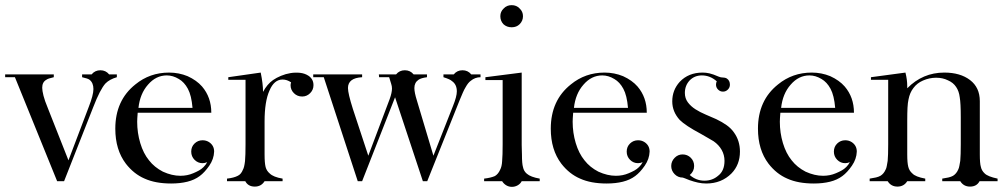

<svg xmlns="http://www.w3.org/2000/svg" viewBox="-21 -704 3907 746"><path d="M188 -415V-404Q165 -399 159 -394Q143 -385 143 -363Q143 -352 148 -332Q152 -315 166 -281L245 -81L324 -289Q342 -335 342 -358Q342 -382 327 -394Q321 -399 298 -404V-415H335Q348 -431 369 -431Q390 -431 403 -415H433V-404Q405 -396 389 -380Q368 -357 341 -287L228 0H201L37 -404H-1V-415Z M514 -266Q513 -254 512.5 -245Q512 -236 512 -231Q512 -188 524 -148Q536 -108 558 -81Q579 -54 612 -37Q647 -21 680 -21Q707 -21 730 -31Q742 -36 752 -41.5Q762 -47 770 -55Q779 -64 784 -74Q779 -72 775 -71Q771 -70 766 -70Q748 -70 735 -83Q722 -96 722 -115Q722 -134 735 -146.5Q748 -159 766 -159Q780 -159 791 -152Q811 -139 811 -115Q810 -86 792 -60Q774 -34 755 -20Q735 -5 707 2Q679 9 644 9Q583 9 541 -10Q499 -28 468 -68Q427 -122 427 -204Q427 -314 505 -376Q561 -422 636 -422Q674 -422 708 -408Q743 -392 764 -368Q800 -326 800 -266ZM727 -285Q725 -309 720.5 -327.5Q716 -346 709 -359Q695 -385 674 -397Q651 -411 627 -411Q585 -411 554 -375Q523 -340 517 -285Z M1001 -347Q1017 -377 1040 -393Q1053 -402 1071 -409.5Q1089 -417 1108 -420Q1127 -423 1145 -421Q1163 -419 1177 -410Q1197 -397 1197 -373Q1197 -355 1184 -342Q1171 -329 1153 -329Q1134 -329 1121 -342Q1108 -355 1108 -373Q1108 -378 1110 -384Q1094 -395 1077 -395Q1044 -395 1026 -352Q1007 -310 1007 -232V-141V-104Q1007 -87 1008 -75Q1009 -63 1011 -55Q1015 -40 1027 -30Q1041 -16 1077 -10V0H1007Q994 21 969 21Q943 21 932 0H861V-10Q888 -13 903 -21Q916 -27 923 -45Q928 -53 931 -78Q932 -89 932.5 -105.5Q933 -122 933 -144V-394H866V-404L992 -422Q1001 -378 1001 -347Z M1502 -360Q1502 -369 1499 -378L1491 -404H1452L1451 -415H1518Q1531 -431 1552 -431Q1573 -431 1586 -415H1638V-404Q1615 -401 1605 -394Q1589 -383 1589 -362Q1589 -353 1591.5 -341Q1594 -329 1599 -313L1663 -99L1739 -292Q1754 -329 1754 -349Q1754 -376 1735 -389Q1728 -396 1702 -404V-415H1742Q1755 -431 1776 -431Q1797 -431 1810 -415H1846V-404Q1825 -404 1808 -390Q1798 -383 1788 -365Q1783 -357 1777.5 -344.5Q1772 -332 1765 -315L1755 -290L1639 0H1622L1514 -326L1386 0H1369L1237 -404H1196V-415H1386V-404Q1331 -401 1331 -362Q1331 -341 1350 -281L1410 -99L1493 -319Q1502 -344 1502 -360Z M1967 -598Q1948 -598 1935 -610Q1923 -623 1923 -641Q1923 -659 1936 -671Q1948 -684 1967 -684Q1986 -684 1998 -671Q2011 -659 2011 -641Q2011 -623 1998 -610Q1986 -598 1967 -598ZM2006 -422V-140L2007 -103Q2007 -68 2011 -55Q2014 -39 2026 -29Q2041 -16 2076 -10V0H2006Q2001 10 1990.5 16Q1980 22 1968 22Q1956 22 1946 16Q1936 10 1930 0H1860V-10Q1886 -13 1902 -20Q1915 -28 1922 -44Q1929 -57 1930 -78Q1931 -89 1931.5 -105.5Q1932 -122 1932 -144V-393H1865V-394V-404Z M2206 -266Q2205 -254 2204.5 -245Q2204 -236 2204 -231Q2204 -188 2216 -148Q2228 -108 2250 -81Q2271 -54 2304 -37Q2339 -21 2372 -21Q2399 -21 2422 -31Q2434 -36 2444 -41.5Q2454 -47 2462 -55Q2471 -64 2476 -74Q2471 -72 2467 -71Q2463 -70 2458 -70Q2440 -70 2427 -83Q2414 -96 2414 -115Q2414 -134 2427 -146.5Q2440 -159 2458 -159Q2472 -159 2483 -152Q2503 -139 2503 -115Q2502 -86 2484 -60Q2466 -34 2447 -20Q2427 -5 2399 2Q2371 9 2336 9Q2275 9 2233 -10Q2191 -28 2160 -68Q2119 -122 2119 -204Q2119 -314 2197 -376Q2253 -422 2328 -422Q2366 -422 2400 -408Q2435 -392 2456 -368Q2492 -326 2492 -266ZM2419 -285Q2417 -309 2412.5 -327.5Q2408 -346 2401 -359Q2387 -385 2366 -397Q2343 -411 2319 -411Q2277 -411 2246 -375Q2215 -340 2209 -285Z M2803 -399Q2815 -391 2815 -375Q2815 -364 2807 -356Q2799 -348 2788 -348Q2777 -348 2769 -356Q2761 -364 2761 -375Q2761 -383 2764 -388Q2738 -411 2706 -411Q2678 -411 2659 -392Q2640 -372 2640 -343Q2640 -322 2651.5 -306.5Q2663 -291 2681 -279.5Q2699 -268 2720.5 -259Q2742 -250 2762 -241Q2785 -230 2802.5 -217.5Q2820 -205 2831 -189Q2854 -157 2854 -115Q2854 -64 2821 -30Q2782 9 2723 9Q2707 9 2691 5.5Q2675 2 2658 -4Q2647 -9 2640.5 -11Q2634 -13 2632 -14Q2613 -14 2600 -27.5Q2587 -41 2587 -59Q2587 -77 2600 -90.5Q2613 -104 2631 -104Q2650 -104 2663 -91Q2676 -78 2676 -59Q2676 -38 2659 -24Q2684 -2 2716 -2Q2747 -2 2769 -21Q2794 -40 2794 -79Q2794 -102 2783 -121.5Q2772 -141 2752 -155Q2744 -160 2731.5 -167Q2719 -174 2702 -184Q2642 -216 2620 -238Q2591 -270 2591 -310Q2591 -354 2620 -386Q2654 -422 2709 -422Q2722 -422 2735.5 -419Q2749 -416 2772 -406Q2777 -404 2780 -403.5Q2783 -403 2786 -403Q2796 -403 2803 -399Z M3011 -266Q3010 -254 3009.5 -245Q3009 -236 3009 -231Q3009 -188 3021 -148Q3033 -108 3055 -81Q3076 -54 3109 -37Q3144 -21 3177 -21Q3204 -21 3227 -31Q3239 -36 3249 -41.5Q3259 -47 3267 -55Q3276 -64 3281 -74Q3276 -72 3272 -71Q3268 -70 3263 -70Q3245 -70 3232 -83Q3219 -96 3219 -115Q3219 -134 3232 -146.5Q3245 -159 3263 -159Q3277 -159 3288 -152Q3308 -139 3308 -115Q3307 -86 3289 -60Q3271 -34 3252 -20Q3232 -5 3204 2Q3176 9 3141 9Q3080 9 3038 -10Q2996 -28 2965 -68Q2924 -122 2924 -204Q2924 -314 3002 -376Q3058 -422 3133 -422Q3171 -422 3205 -408Q3240 -392 3261 -368Q3297 -326 3297 -266ZM3224 -285Q3222 -309 3217.5 -327.5Q3213 -346 3206 -359Q3192 -385 3171 -397Q3148 -411 3124 -411Q3082 -411 3051 -375Q3020 -340 3014 -285Z M3504 0Q3491 21 3466 21Q3441 21 3428 0H3358V-10Q3372 -12 3382.5 -14.5Q3393 -17 3400 -21Q3413 -29 3420 -45Q3423 -50 3424.5 -59Q3426 -68 3428 -79Q3429 -90 3429.5 -106Q3430 -122 3430 -144V-394H3363V-404L3497 -422Q3504 -395 3504 -369V-361Q3564 -422 3648 -422Q3710 -422 3748 -393Q3786 -364 3786 -311V-104Q3786 -69 3790 -56Q3793 -41 3805 -30Q3817 -18 3855 -10V0H3785Q3774 21 3748 21Q3723 21 3710 0H3640V-10Q3654 -12 3664.5 -14.5Q3675 -17 3682 -21Q3695 -29 3702 -45Q3705 -51 3706.5 -59.5Q3708 -68 3710 -79Q3711 -90 3711.5 -106.5Q3712 -123 3712 -144V-248Q3712 -303 3708 -326Q3705 -350 3694 -366Q3683 -383 3662 -392Q3642 -402 3616 -402Q3590 -402 3565 -391Q3542 -381 3528 -362Q3514 -344 3509 -318Q3506 -305 3505 -285Q3504 -265 3504 -236V-140V-104Q3504 -87 3505 -75.5Q3506 -64 3508 -56Q3512 -40 3524 -30Q3536 -17 3574 -10V0H3504Z"/></svg>

Font: Wachinanga
Style: Regular
Weight: 400
Designer: deFharo
Foundry: deFharo
Version: Wachinanga: Version 2.001 2013